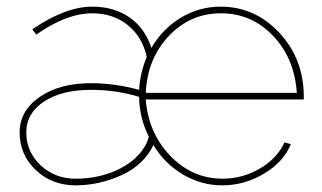

<svg xmlns="http://www.w3.org/2000/svg" viewBox="-20 -547 968 577"><path d="M39 -149Q39 -214 99 -255.5Q159 -297 253 -297Q325 -297 398 -277Q401 -328 421 -376Q408 -436 364 -471.5Q320 -507 257 -507Q180 -507 89 -443L77 -459Q177 -527 257 -527Q323 -527 369.5 -494.5Q416 -462 435 -403Q468 -460 523 -493.5Q578 -527 643 -527Q746 -527 819 -449Q892 -371 893 -259V-248H418Q426 -147 492 -78.5Q558 -10 649 -10Q709 -10 761 -40.5Q813 -71 835 -119L854 -114Q833 -61 774 -25.5Q715 10 648 10Q585 10 530 -22.5Q475 -55 441 -111Q412 -51 345 -20.5Q278 10 207 10Q136 10 87.5 -36Q39 -82 39 -149ZM207 -10Q274 -10 329.5 -35Q385 -60 412 -102Q424 -120 427 -137Q399 -192 398 -256Q329 -277 253 -277Q166 -277 112.5 -242Q59 -207 59 -149Q59 -91 102 -50.5Q145 -10 207 -10ZM418 -268H872Q865 -372 800.5 -439.5Q736 -507 644 -507Q552 -507 487.5 -439Q423 -371 418 -268Z"/></svg>

Font: Raleway
Style: Thin
Weight: 100
Designer: Matt McInerney, Pablo Impallari, Rodrigo Fuenzalida
Foundry: Matt McInerney, Pablo Impallari, Rodrigo Fuenzalida
Version: Version 3.000